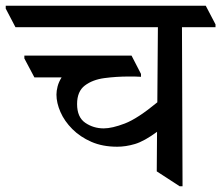

<svg xmlns="http://www.w3.org/2000/svg" viewBox="-48 -640 772 670"><path d="M361 -128Q310 -128 271 -145Q232 -162 204.5 -189.5Q177 -217 163 -249Q149 -281 149 -310Q149 -323 153 -338.5Q157 -354 167 -370H72L37 -436V-446H411L444 -382V-372Q428 -373 420.5 -373Q413 -373 402 -373Q358 -373 316.5 -367.5Q275 -362 248 -341.5Q221 -321 221 -277Q221 -231 249.5 -211.5Q278 -192 314 -192Q343 -192 387.5 -209Q432 -226 501 -283L503 -545H6L-28 -610V-620H670L704 -555V-545H587L589 10H579L499 -42L500 -180Q455 -147 423 -137.5Q391 -128 361 -128Z"/></svg>

Font: Tiro Devanagari Hindi
Style: Regular
Weight: 400
Designer: Devanagari: John Hudson & Fiona Ross. Latin: John Hudson.
Foundry: Tiro Typeworks Ltd.
Version: Version 1.52